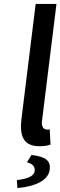

<svg xmlns="http://www.w3.org/2000/svg" viewBox="-20 -726 305 969"><path d="M179 12C203 12 220 9 235 4L231 -73C226 -72 221 -72 217 -72C201 -72 188 -86 192 -116L265 -706H160L88 -123C78 -38 100 12 179 12ZM116 93C141 100 158 112 155 137C151 166 114 177 65 183L68 223C152 216 224 187 231 130C236 87 214 65 139 56Z"/></svg>

Font: Falling Sky
Style: LightObl
Weight: 400
Designer: Paul D. Hunt
Foundry: Adobe Systems Incorporated
Version: Version 1.02